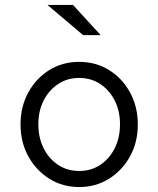

<svg xmlns="http://www.w3.org/2000/svg" viewBox="-20 -746 640 776"><path d="M300 10Q233 10 179.5 -23.5Q126 -57 94.5 -114Q63 -171 63 -243Q63 -315 94.5 -372.5Q126 -430 179.5 -463Q233 -496 300 -496Q367 -496 420.5 -463Q474 -430 505.5 -372.5Q537 -315 537 -243Q537 -171 505.5 -114Q474 -57 420.5 -23.5Q367 10 300 10ZM300 -55Q348 -55 385 -79.5Q422 -104 443.5 -146.5Q465 -189 465 -244Q465 -298 443.5 -340Q422 -382 385 -406.5Q348 -431 300 -431Q252 -431 215 -406.5Q178 -382 156.5 -340Q135 -298 135 -244Q135 -189 156.5 -146.5Q178 -104 215 -79.5Q252 -55 300 -55ZM316 -604 172 -726H275L387 -604Z"/></svg>

Font: Red Hat Mono
Style: Regular
Weight: 400
Designer: Pentagram, MCKL
Foundry: Pentagram, MCKL
Version: Version 1.023